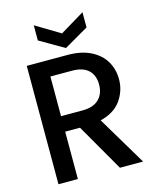

<svg xmlns="http://www.w3.org/2000/svg" viewBox="-131 -998 894 1089"><g transform="rotate(-15 316.0 -453.5)"><path d="M459 -818 316 -735 173 -818V-907L316 -821L459 -907ZM436 0 276 -278H189V0H75V-695H315Q395 -695 450.5 -667Q506 -639 533.5 -592Q561 -545 561 -487Q561 -419 521.5 -363.5Q482 -308 400 -288L572 0ZM189 -369H315Q379 -369 411.5 -401Q444 -433 444 -487Q444 -541 412 -571.5Q380 -602 315 -602H189Z"/></g></svg>

Font: Fz Poppins Med
Style: Regular
Weight: 500
Designer: Ninad Kale (Devanagari), Jonny Pinhorn (Latin)
Foundry: Indian Type Foundry
Version: Vit hóa bi Vntype.Com & FontZin.Com